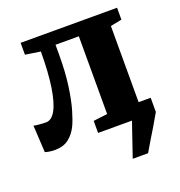

<svg xmlns="http://www.w3.org/2000/svg" viewBox="-132 -665 894 956"><g transform="rotate(-20 315.0 -187.0)"><path d="M409 180 470.5 0V-75H597V0Q581 29 560.5 63Q540 97 521 128.2Q502 159.5 490.5 180ZM59.5 6.5Q44 6.5 31.2 4.2Q18.5 2 9 -1L1 -144Q11.5 -141.5 31.5 -139.8Q51.5 -138 66 -138Q95.5 -138 116.8 -176.2Q138 -214.5 149.8 -290.2Q161.5 -366 162 -478.5L82 -490.5V-553.5H593V-490.5L533 -478.5V-73L595 -64V0H291V-64L365.5 -73V-485H242V-437Q242 -341.5 232 -270Q222 -198.5 207.8 -149.5Q193.5 -100.5 180 -73Q163 -38 134.5 -15.8Q106 6.5 59.5 6.5Z"/></g></svg>

Font: Merriweather 24pt Black
Style: Regular
Weight: 900
Designer: Eben Sorkin
Foundry: Eben Sorkin
Version: Version 2.100